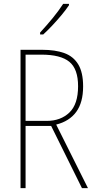

<svg xmlns="http://www.w3.org/2000/svg" viewBox="-20 -971 496 991"><path d="M197 -714Q265 -714 312 -697Q359 -680 384 -638.5Q409 -597 409 -525Q409 -442 373.5 -393.5Q338 -345 270 -328L434 0H403L244 -321H112V0H86V-714ZM193 -689H112V-347H221Q293 -347 338 -390Q383 -433 383 -526Q383 -615 338 -652Q293 -689 193 -689ZM336 -944Q320 -920 297 -892.5Q274 -865 249.5 -839Q225 -813 203 -793H187V-803Q221 -840 251.5 -877Q282 -914 306 -951H336Z"/></svg>

Font: Noto Sans Khmer Condensed Thin
Style: Regular
Weight: 100
Width: 3
Designer: Danh Hong and the Monotype Design Team
Foundry: Monotype Imaging Inc.
Version: Version 2.004; ttfautohint (v1.8.4.7-5d5b)